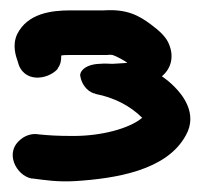

<svg xmlns="http://www.w3.org/2000/svg" viewBox="-20 -664 392 370"><path d="M43 -320C67 -317 90 -313 125 -315C202 -320 301 -335 338 -403C362 -445 331 -482 316 -497C309 -504 302 -510 292 -517C311 -533 315 -556 306 -578C301 -592 288 -604 272 -616C248 -634 225 -647 180 -644H116C78 -644 33 -638 13 -598C3 -576 11 -555 14 -546C24 -503 72 -510 91 -531V-532C97 -540 98 -547 98 -557C102 -558 109 -558 116 -558H186C188 -558 191 -559 197 -558C204 -556 220 -547 224 -544C224 -544 225 -544 225 -543C219 -542 209 -542 197 -541C189 -541 183 -542 172 -541C143 -540 132 -525 135 -516C137 -504 146 -489 161 -484H163L164 -483C200 -476 231 -460 254 -437C229 -416 175 -402 122 -402C90 -402 76 -403 55 -405C40 -408 27 -401 22 -397C-14 -371 12 -325 41 -320Z"/></svg>

Font: Stray Cat
Style: Blk
Weight: 900
Version: Version 1.0